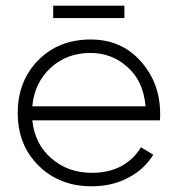

<svg xmlns="http://www.w3.org/2000/svg" viewBox="-20 -651 629 682"><path d="M421.9 -630.9Q421.9 -620.1 421.9 -586.9Q358.4 -586.9 168.9 -586.9Q168.9 -597.7 168.9 -630.9Q232.4 -630.9 421.9 -630.9ZM301.8 -510.7Q412.1 -510.7 480.5 -432.6Q548.8 -355.5 548.8 -248Q548.8 -244.1 548.8 -236.3Q547.9 -227.5 547.9 -223.6Q397.5 -223.6 94.7 -223.6Q103.5 -139.6 162.1 -88.9Q220.7 -37.1 306.6 -37.1Q367.2 -37.1 412.1 -61.5Q457 -86.9 480.5 -127.9Q495.1 -119.1 524.4 -101.6Q493.2 -49.8 435.5 -19.5Q378.9 10.7 305.7 10.7Q191.4 10.7 117.2 -62.5Q43 -135.7 43 -250Q43 -362.3 115.2 -436.5Q188.5 -510.7 301.8 -510.7ZM301.8 -462.9Q216.8 -462.9 160.2 -410.2Q102.5 -357.4 94.7 -273.4Q228.5 -273.4 497.1 -273.4Q489.3 -362.3 433.6 -412.1Q377.9 -462.9 301.8 -462.9Z"/></svg>

Font: LeFont
Style: ExtraLight
Weight: 200
Designer: Leryon MEDIA
Version: Version 1.0